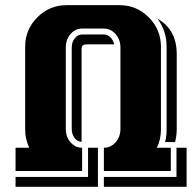

<svg xmlns="http://www.w3.org/2000/svg" viewBox="-20 -660 740 741"><path d="M700.2 61H380.9V22.9H661.1V-89.8H700.2ZM655.8 -111.8H617.2Q623 -134.8 623 -160.2V-480Q623 -540.5 587.9 -587.9Q662.1 -545.4 662.1 -451.2V-161.1Q662.1 -138.2 655.8 -111.8ZM639.2 0H380.9V-89.8Q407.7 -89.8 426.3 -110.8Q444.8 -131.8 444.8 -163.1V-476.1Q444.8 -507.3 426 -528.6Q407.2 -549.8 380.9 -549.8H296.9Q270.5 -549.8 252.2 -528.6Q233.9 -507.3 233.9 -476.1V-163.1Q233.9 -131.8 252.2 -110.8Q270.5 -89.8 296.9 -89.8V0H40V-89.8H92.8Q77.1 -123.5 77.1 -160.2V-480Q77.1 -545.9 124 -593Q170.9 -640.1 236.8 -640.1H440.9Q507.3 -640.1 554.2 -593Q601.1 -545.9 601.1 -480V-160.2Q601.1 -120.1 585 -89.8H639.2ZM420.9 -488.8H418.9H315.9Q303.7 -488.8 299.3 -484.9Q294.9 -481 294.9 -470.2V-112.8Q278.3 -113.3 267.6 -127.7Q256.8 -142.1 256.8 -163.1V-476.1Q256.8 -497.6 268.6 -512.2Q280.3 -526.9 296.9 -526.9H380.9Q395 -526.9 406 -516.1Q417 -505.4 420.9 -488.8ZM357.9 61H40V22.9H319.8V-89.8H357.9Z"/></svg>

Font: Laconic
Style: Shadow
Weight: 900
Width: 6
Designer: Robby Woodard
Version: Version 1.000